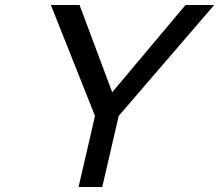

<svg xmlns="http://www.w3.org/2000/svg" viewBox="-20 -750 879 770"><path d="M456 -285 390 0H295L361 -285L184 -730H299L430 -380L724 -730H839Z"/></svg>

Font: Miedinger
Style: Italic
Weight: 400
Italic angle: -13°
Version: Version 001.000